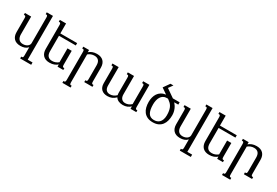

<svg xmlns="http://www.w3.org/2000/svg" viewBox="72 -1908 4757 3298"><g transform="rotate(30 2451.0 -258.5)"><path d="M87.9 -433.6Q87.9 -448.7 86.4 -458Q85 -467.3 81.5 -472.7Q78.1 -478 73.2 -480Q68.4 -481.9 62 -481.9H48.3V-518.6H171.9V-165.5Q171.9 -138.2 178.5 -114.7Q185.1 -91.3 198.5 -74.2Q211.9 -57.1 233.2 -47.4Q254.4 -37.6 283.7 -37.6Q311.5 -37.6 334.2 -45.2Q356.9 -52.7 373 -65.2Q389.2 -77.6 397.9 -93.8Q406.7 -109.9 406.7 -127V-630.9Q406.7 -646 405.3 -655.3Q403.8 -664.6 400.4 -669.9Q397 -675.3 392.1 -677.2Q387.2 -679.2 380.9 -679.2H367.2V-715.8H490.7V152.3H586.4V198.7H367.7V162.1H380.9Q387.2 162.1 392.1 160.2Q397 158.2 400.4 152.8Q403.8 147.5 405.3 138.2Q406.7 128.9 406.7 113.8V-45.4Q378.9 -15.1 342.3 -2.2Q305.7 10.7 260.3 10.7Q218.3 10.7 186 -1Q153.8 -12.7 132.1 -35.2Q110.4 -57.6 99.1 -89.6Q87.9 -121.6 87.9 -162.6Z M666.5 -630.9Q666.5 -646 665 -655.3Q663.6 -664.6 660.2 -669.9Q656.7 -675.3 651.9 -677.2Q647 -679.2 640.6 -679.2H627V-715.8H750.5V-518.6H1084V-472.2H750.5V-165.5Q750.5 -136.2 756.8 -112.5Q763.2 -88.9 776.9 -72.3Q790.5 -55.7 811.8 -46.6Q833 -37.6 863.3 -37.6Q930.2 -37.6 985.4 -82.5V-357.4H1069.3V-85Q1069.3 -69.8 1070.8 -60.5Q1072.3 -51.3 1075.7 -45.9Q1079.1 -40.5 1083.7 -38.6Q1088.4 -36.6 1095.2 -36.6H1108.9V0H994.1V-43.5Q979.5 -31.2 963.4 -21.2Q947.3 -11.2 928.5 -4.2Q909.7 2.9 887.5 6.8Q865.2 10.7 838.9 10.7Q796.9 10.7 764.6 -1Q732.4 -12.7 710.7 -35.2Q689 -57.6 677.7 -89.6Q666.5 -121.6 666.5 -162.6Z M1329.1 113.8Q1329.1 128.9 1330.6 138.2Q1332 147.5 1335.4 152.8Q1338.9 158.2 1343.5 160.2Q1348.1 162.1 1355 162.1H1368.2V198.7H1205.6V162.1H1219.2Q1225.6 162.1 1230.5 160.2Q1235.4 158.2 1238.8 152.8Q1242.2 147.5 1243.7 138.2Q1245.1 128.9 1245.1 113.8V-433.6Q1245.1 -448.7 1243.7 -458Q1242.2 -467.3 1238.8 -472.7Q1235.4 -478 1230.5 -480Q1225.6 -481.9 1219.2 -481.9H1205.6V-518.6H1320.3V-475.1Q1335 -487.3 1351.1 -497.3Q1367.2 -507.3 1386 -514.4Q1404.8 -521.5 1427 -525.4Q1449.2 -529.3 1475.6 -529.3Q1517.6 -529.3 1549.8 -517.6Q1582 -505.9 1603.8 -483.4Q1625.5 -460.9 1636.7 -429Q1647.9 -397 1647.9 -356V-85Q1647.9 -69.8 1649.4 -60.5Q1650.9 -51.3 1654.3 -45.9Q1657.7 -40.5 1662.4 -38.6Q1667 -36.6 1673.8 -36.6H1687V0H1524.4V-36.6H1538.1Q1544.4 -36.6 1549.3 -38.6Q1554.2 -40.5 1557.6 -45.9Q1561 -51.3 1562.5 -60.5Q1564 -69.8 1564 -85V-353Q1564 -382.3 1557.6 -406Q1551.3 -429.7 1537.6 -446.3Q1523.9 -462.9 1502.4 -471.9Q1481 -481 1451.2 -481Q1384.3 -481 1329.1 -436Z M2433.1 -433.6Q2433.1 -448.7 2431.6 -458Q2430.2 -467.3 2426.8 -472.7Q2423.3 -478 2418.5 -480Q2413.6 -481.9 2407.2 -481.9H2393.6V-518.6H2517.1V-85Q2517.1 -69.8 2518.6 -60.5Q2520 -51.3 2523.4 -45.9Q2526.9 -40.5 2531.5 -38.6Q2536.1 -36.6 2543 -36.6H2556.6V0H2441.9V-48.3Q2411.1 -19 2375 -4.2Q2338.9 10.7 2291.5 10.7Q2244.6 10.7 2206.5 -6.1Q2168.5 -22.9 2147.9 -57.6Q2114.3 -23.4 2075 -6.3Q2035.6 10.7 1986.8 10.7Q1949.2 10.7 1919.2 0.5Q1889.2 -9.8 1867.9 -29.8Q1846.7 -49.8 1835.2 -80.1Q1823.7 -110.4 1823.7 -149.9V-433.6Q1823.7 -448.7 1822.3 -458Q1820.8 -467.3 1817.4 -472.7Q1814 -478 1809.1 -480Q1804.2 -481.9 1797.9 -481.9H1784.2V-518.6H1907.7V-155.8Q1907.7 -98.1 1933.6 -67.9Q1959.5 -37.6 2008.3 -37.6Q2043.9 -37.6 2075.7 -52Q2107.4 -66.4 2133.8 -92.3Q2130.9 -102.5 2129.6 -113.5Q2128.4 -124.5 2128.4 -137.2V-433.6Q2128.4 -448.7 2127 -458Q2125.5 -467.3 2122.1 -472.7Q2118.7 -478 2113.8 -480Q2108.9 -481.9 2102.5 -481.9H2088.9V-518.6H2212.4V-155.8Q2212.4 -98.1 2239 -67.9Q2265.6 -37.6 2313 -37.6Q2343.8 -37.6 2373 -49.1Q2402.3 -60.5 2433.1 -87.4Z M3119.1 -259.3Q3119.1 -203.1 3106.4 -154.1Q3093.8 -105 3065.9 -68.4Q3038.1 -31.7 2993.7 -10.5Q2949.2 10.7 2885.7 10.7Q2821.8 10.7 2777.3 -10.5Q2732.9 -31.7 2705.1 -68.4Q2677.2 -105 2664.8 -154.1Q2652.3 -203.1 2652.3 -259.3Q2652.3 -306.2 2663.1 -349.6Q2673.8 -393.1 2697.3 -428Q2720.7 -462.9 2758.1 -486.1Q2795.4 -509.3 2848.6 -516.1L2735.8 -594.2L2821.3 -715.8H2879.9L2819.3 -631.8L2982.9 -518.6H3116.7V-472.2H3036.1Q3053.7 -452.6 3069.1 -429.4Q3084.5 -406.2 3095.5 -379.6Q3106.4 -353 3112.8 -322.8Q3119.1 -292.5 3119.1 -259.3ZM2912.1 -472.2H2889.2Q2848.6 -472.2 2820.3 -454.6Q2792 -437 2773.9 -407.5Q2755.9 -377.9 2747.6 -339.4Q2739.3 -300.8 2739.3 -259.3Q2739.3 -147 2773.4 -90.1Q2807.6 -33.2 2885.7 -33.2Q2929.2 -33.2 2959.7 -49.3Q2990.2 -65.4 3009 -95Q3027.8 -124.5 3034.7 -166.3Q3041.5 -208 3037.1 -259.3Q3033.7 -298.3 3025.4 -328.6Q3017.1 -358.9 3003.4 -382.8Q2989.7 -406.7 2970.7 -425.8Q2951.7 -444.8 2927.7 -461.4Z M3253.9 -433.6Q3253.9 -448.7 3252.4 -458Q3251 -467.3 3247.6 -472.7Q3244.1 -478 3239.3 -480Q3234.4 -481.9 3228 -481.9H3214.4V-518.6H3337.9V-165.5Q3337.9 -138.2 3344.5 -114.7Q3351.1 -91.3 3364.5 -74.2Q3377.9 -57.1 3399.2 -47.4Q3420.4 -37.6 3449.7 -37.6Q3477.5 -37.6 3500.2 -45.2Q3522.9 -52.7 3539.1 -65.2Q3555.2 -77.6 3564 -93.8Q3572.8 -109.9 3572.8 -127V-630.9Q3572.8 -646 3571.3 -655.3Q3569.8 -664.6 3566.4 -669.9Q3563 -675.3 3558.1 -677.2Q3553.2 -679.2 3546.9 -679.2H3533.2V-715.8H3656.7V152.3H3752.4V198.7H3533.7V162.1H3546.9Q3553.2 162.1 3558.1 160.2Q3563 158.2 3566.4 152.8Q3569.8 147.5 3571.3 138.2Q3572.8 128.9 3572.8 113.8V-45.4Q3544.9 -15.1 3508.3 -2.2Q3471.7 10.7 3426.3 10.7Q3384.3 10.7 3352.1 -1Q3319.8 -12.7 3298.1 -35.2Q3276.4 -57.6 3265.1 -89.6Q3253.9 -121.6 3253.9 -162.6Z M3832.5 -630.9Q3832.5 -646 3831.1 -655.3Q3829.6 -664.6 3826.2 -669.9Q3822.8 -675.3 3817.9 -677.2Q3813 -679.2 3806.6 -679.2H3793V-715.8H3916.5V-518.6H4250V-472.2H3916.5V-165.5Q3916.5 -136.2 3922.9 -112.5Q3929.2 -88.9 3942.9 -72.3Q3956.5 -55.7 3977.8 -46.6Q3999 -37.6 4029.3 -37.6Q4096.2 -37.6 4151.4 -82.5V-357.4H4235.4V-85Q4235.4 -69.8 4236.8 -60.5Q4238.3 -51.3 4241.7 -45.9Q4245.1 -40.5 4249.8 -38.6Q4254.4 -36.6 4261.2 -36.6H4274.9V0H4160.2V-43.5Q4145.5 -31.2 4129.4 -21.2Q4113.3 -11.2 4094.5 -4.2Q4075.7 2.9 4053.5 6.8Q4031.2 10.7 4004.9 10.7Q3962.9 10.7 3930.7 -1Q3898.4 -12.7 3876.7 -35.2Q3855 -57.6 3843.8 -89.6Q3832.5 -121.6 3832.5 -162.6Z M4495.1 113.8Q4495.1 128.9 4496.6 138.2Q4498 147.5 4501.5 152.8Q4504.9 158.2 4509.5 160.2Q4514.2 162.1 4521 162.1H4534.2V198.7H4371.6V162.1H4385.3Q4391.6 162.1 4396.5 160.2Q4401.4 158.2 4404.8 152.8Q4408.2 147.5 4409.7 138.2Q4411.1 128.9 4411.1 113.8V-433.6Q4411.1 -448.7 4409.7 -458Q4408.2 -467.3 4404.8 -472.7Q4401.4 -478 4396.5 -480Q4391.6 -481.9 4385.3 -481.9H4371.6V-518.6H4486.3V-475.1Q4501 -487.3 4517.1 -497.3Q4533.2 -507.3 4552 -514.4Q4570.8 -521.5 4593 -525.4Q4615.2 -529.3 4641.6 -529.3Q4683.6 -529.3 4715.8 -517.6Q4748 -505.9 4769.8 -483.4Q4791.5 -460.9 4802.7 -429Q4814 -397 4814 -356V-85Q4814 -69.8 4815.4 -60.5Q4816.9 -51.3 4820.3 -45.9Q4823.7 -40.5 4828.4 -38.6Q4833 -36.6 4839.8 -36.6H4853V0H4690.4V-36.6H4704.1Q4710.4 -36.6 4715.3 -38.6Q4720.2 -40.5 4723.6 -45.9Q4727.1 -51.3 4728.5 -60.5Q4730 -69.8 4730 -85V-353Q4730 -382.3 4723.6 -406Q4717.3 -429.7 4703.6 -446.3Q4689.9 -462.9 4668.5 -471.9Q4647 -481 4617.2 -481Q4550.3 -481 4495.1 -436Z"/></g></svg>

Font: Arian AMU Serif
Style: Regular
Weight: 400
Designer: Ruben Hakobyan (Tarumian)
Foundry: Ruben Hakobyan (Tarumian)
Version: Version 1.002